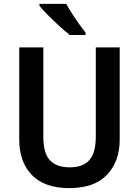

<svg xmlns="http://www.w3.org/2000/svg" viewBox="-20 -958 716 988"><path d="M596 -240Q596 -128 531 -59Q466 10 336 10Q210 10 144.5 -57Q79 -124 79 -241V-714H203V-254Q203 -169 237 -133Q271 -97 339 -97Q409 -97 441 -135.5Q473 -174 473 -255V-714H596ZM321 -938Q333 -916 350.5 -888.5Q368 -861 387 -834.5Q406 -808 420 -790V-778H339Q317 -795 286 -823.5Q255 -852 226.5 -880.5Q198 -909 183 -928V-938Z"/></svg>

Font: Noto Sans Gurmukhi UI SemiCondensed SemiBold
Style: Regular
Weight: 600
Width: 4
Designer: Jelle Bosma - Monotype Design Team
Foundry: Monotype Imaging Inc.
Version: Version 2.004; ttfautohint (v1.8.4.7-5d5b)